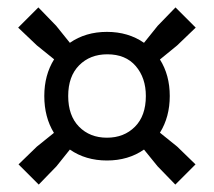

<svg xmlns="http://www.w3.org/2000/svg" viewBox="-20 -629 578 518"><path d="M84.5 -131 30 -185.5 79.5 -233.5 125.5 -270.5Q99.5 -313 99.5 -370Q99.5 -426.5 126 -469L79.5 -506.5L29 -554.5L83.5 -609L131.5 -559.5L168.5 -513.5Q211 -543 268.5 -543Q326 -543 368.5 -513.5L405.5 -559.5L453.5 -609L508 -554.5L458 -506.5L411.5 -468.5Q438 -426.5 438 -370Q438 -313.5 411.5 -271L458 -233.5L507.5 -185.5L453 -131L405 -180.5L368.5 -225.5Q326 -196 268.5 -196Q211 -196 168.5 -225.5L132.5 -180.5ZM268.5 -257.5Q314.5 -257.5 344 -287Q373.5 -316.5 373.5 -370Q373.5 -419 346.2 -450.8Q319 -482.5 269.5 -482.5Q223 -482.5 193.5 -452.8Q164 -423 164 -370Q164 -317 193.2 -287.2Q222.5 -257.5 268.5 -257.5Z"/></svg>

Font: Encode Sans Condensed Medium
Style: Regular
Weight: 500
Width: 3
Designer: Multiple Designers
Foundry: Impallari Type
Version: Version 3.000; ttfautohint (v1.8.3) -l 8 -r 50 -G 200 -x 14 